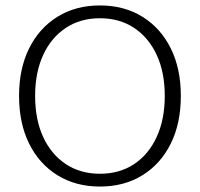

<svg xmlns="http://www.w3.org/2000/svg" viewBox="-20 -675 734 705"><path d="M347 -37Q419 -37 472.5 -72.5Q526 -108 555.5 -172.5Q585 -237 585 -323Q585 -409 555.5 -473Q526 -537 472.5 -572.5Q419 -608 347 -608Q275 -608 221.5 -572.5Q168 -537 138.5 -473Q109 -409 109 -323Q109 -236 138.5 -172Q168 -108 221.5 -72.5Q275 -37 347 -37ZM347 10Q258 10 191 -31.5Q124 -73 87 -147.5Q50 -222 50 -323Q50 -423 87 -497.5Q124 -572 191 -613.5Q258 -655 347 -655Q436 -655 503 -613.5Q570 -572 607 -497.5Q644 -423 644 -323Q644 -222 607 -147.5Q570 -73 503 -31.5Q436 10 347 10Z"/></svg>

Font: Scope One
Style: Regular
Weight: 400
Designer: Dalton Maag Ltd
Foundry: Dalton Maag Ltd
Version: Version 1.002; ttfautohint (v1.4.1) -l 11 -r 50 -G 50 -x 14 